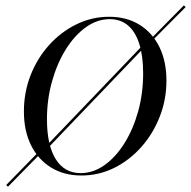

<svg xmlns="http://www.w3.org/2000/svg" viewBox="-20 -645 714 718"><path d="M158.9 -91.1 152.4 -98.4 533.1 -496 539.5 -488.7ZM9.7 53.2 3.2 46.8 145.2 -98.4 151.6 -91.1ZM545.2 -488.7 539.5 -495.2 667.7 -625 674.2 -618.5ZM284.7 11.3Q219.4 11.3 171 -18.5Q122.6 -48.4 96 -102Q69.4 -155.6 69.4 -228.2Q69.4 -300 94.4 -363.7Q119.4 -427.4 163.7 -476.6Q208.1 -525.8 265.7 -554Q323.4 -582.3 387.9 -582.3Q453.2 -582.3 501.2 -552.8Q549.2 -523.4 575.8 -469.8Q602.4 -416.1 602.4 -343.5Q602.4 -271.8 577 -207.7Q551.6 -143.5 507.7 -94.4Q463.7 -45.2 406.5 -16.9Q349.2 11.3 284.7 11.3ZM281.5 2.4Q328.2 2.4 370.6 -27.4Q412.9 -57.3 445.6 -109.7Q478.2 -162.1 496.8 -229Q515.3 -296 515.3 -370.2Q515.3 -435.5 500.8 -481Q486.3 -526.6 458.5 -550Q430.6 -573.4 390.3 -573.4Q343.5 -573.4 301.2 -543.1Q258.9 -512.9 226.2 -460.5Q193.5 -408.1 174.6 -340.7Q155.6 -273.4 155.6 -199.2Q155.6 -102.4 188.3 -50Q221 2.4 281.5 2.4Z"/></svg>

Font: Playfair 144pt
Style: Italic
Weight: 400
Italic angle: -15.6°
Designer: Claus Eggers Sørensen
Foundry: Claus Eggers Sørensen
Version: Version 2.001;gftools[0.9.30]